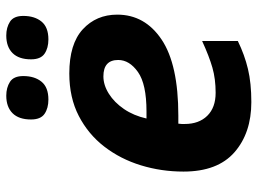

<svg xmlns="http://www.w3.org/2000/svg" viewBox="-122 -670 802 597"><g transform="rotate(-90 278.5 -371.0)"><path d="M260 10Q164 10 104 -42.5Q44 -95 44 -201Q44 -270 63.5 -333.5Q83 -397 121.5 -447Q160 -497 217 -526.5Q274 -556 349 -556Q441 -556 486.5 -514Q532 -472 532 -407Q532 -321 454.5 -269Q377 -217 218 -217H193Q192 -211 192 -206.5Q192 -202 192 -197Q192 -153 217.5 -127Q243 -101 289 -101Q332 -101 367 -111Q402 -121 450 -143V-32Q407 -11 363 -0.5Q319 10 260 10ZM209 -316H231Q316 -316 353.5 -342.5Q391 -369 391 -404Q391 -450 340 -450Q313 -450 286 -433Q259 -416 238.5 -386Q218 -356 209 -316ZM455 -621Q428 -621 410.5 -633Q393 -645 393 -675Q393 -713 412.5 -732.5Q432 -752 467 -752Q492 -752 510 -740.5Q528 -729 528 -699Q528 -664 510.5 -642.5Q493 -621 455 -621ZM268 -621Q241 -621 223.5 -633Q206 -645 206 -675Q206 -713 225.5 -732.5Q245 -752 280 -752Q305 -752 323 -740.5Q341 -729 341 -699Q341 -664 323.5 -642.5Q306 -621 268 -621Z"/></g></svg>

Font: Noto IKEA Latin
Style: Bold Italic
Weight: 700
Italic angle: -12°
Designer: Monotype Design Team
Foundry: Monotype Imaging Inc.
Version: Version 1.0